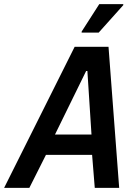

<svg xmlns="http://www.w3.org/2000/svg" viewBox="-54 -916 666 936"><path d="M-34 0 310 -688H475L527 0H408L395 -161H170L89 0ZM214 -260H392L372 -570H366ZM344 -757V-762L430 -896H547V-891L427 -757Z"/></svg>

Font: Saira Semi Condensed Medium
Style: Italic
Weight: 500
Width: 4
Italic angle: -12°
Designer: Hector Gatti with collaboration of the Omnibus-Type team
Foundry: Omnibus-Type
Version: Version 1.001; ttfautohint (v1.8)